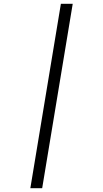

<svg xmlns="http://www.w3.org/2000/svg" viewBox="-20 -843 540 1006"><path d="M139 143 299 -823H361L201 143Z"/></svg>

Font: Iosevka Curly Slab LtObl
Style: Regular
Weight: 300
Italic angle: -9°
Monospace: yes
Designer: Belleve Invis
Foundry: Belleve Invis
Version: Version 11.0.0; ttfautohint (v1.8.3)